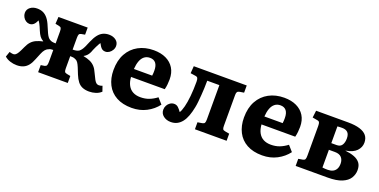

<svg xmlns="http://www.w3.org/2000/svg" viewBox="-19 -1097 3316 1680"><g transform="rotate(20 1638.5 -256.5)"><path d="M125 7Q93 7 62.5 -3Q32 -13 11 -32L28 -81Q36 -79 45.5 -76.5Q55 -74 63 -74Q75 -74 85 -81Q95 -88 106.5 -107.5Q118 -127 134 -163Q149 -197 167.5 -217Q186 -237 211.5 -248.5Q237 -260 272 -268V-270Q251 -282 238 -299.5Q225 -317 213 -346Q205 -366 198.5 -380Q192 -394 186 -405.5Q180 -417 172 -427Q159 -398 143.5 -384.5Q128 -371 106 -371Q89 -371 72.5 -381.5Q56 -392 46 -410.5Q36 -429 36 -448Q36 -481 62 -501Q88 -521 126 -521Q157 -521 181.5 -510Q206 -499 226.5 -473.5Q247 -448 264 -405Q278 -371 288 -350Q298 -329 306.5 -318Q315 -307 325 -301Q336 -294 349 -291.5Q362 -289 381 -289V-399Q381 -422 376 -431Q371 -440 356 -443L321 -450L325 -515H597V-449L564 -443Q548 -440 543.5 -430.5Q539 -421 539 -398V-289Q559 -289 573 -292Q587 -295 598 -302Q607 -309 615.5 -320Q624 -331 634 -351.5Q644 -372 657 -405Q675 -447 695 -472.5Q715 -498 740 -509.5Q765 -521 795 -521Q834 -521 860 -501Q886 -481 886 -448Q886 -428 875.5 -410Q865 -392 848.5 -381Q832 -370 814 -370Q792 -370 778 -382.5Q764 -395 748 -426Q741 -415 734.5 -403.5Q728 -392 721.5 -378Q715 -364 707 -346Q700 -325 692 -311.5Q684 -298 674 -288Q664 -278 649 -270V-268Q685 -261 711 -249.5Q737 -238 756 -217.5Q775 -197 789 -164Q806 -127 817 -107.5Q828 -88 838 -81Q848 -74 860 -74Q869 -74 877.5 -76Q886 -78 893 -81L910 -32Q889 -12 859.5 -2.5Q830 7 799 7Q764 7 737.5 -3.5Q711 -14 692 -38Q673 -62 658 -99Q644 -135 633.5 -160Q623 -185 613 -199.5Q603 -214 588 -219Q578 -225 565.5 -226.5Q553 -228 539 -228V-115Q539 -93 543.5 -84Q548 -75 564 -72L599 -65V0H323V-66L356 -71Q371 -74 376 -84Q381 -94 381 -117V-228Q371 -228 359.5 -226.5Q348 -225 339 -219Q322 -213 309.5 -197.5Q297 -182 287 -157.5Q277 -133 263 -99Q249 -62 230 -38.5Q211 -15 185 -4Q159 7 125 7Z M1197 14Q1113 14 1054.5 -18Q996 -50 966 -108.5Q936 -167 936 -244Q936 -334 971 -397Q1006 -460 1068 -493.5Q1130 -527 1210 -527Q1276 -527 1324.5 -504Q1373 -481 1399.5 -438Q1426 -395 1426 -334Q1426 -311 1423.5 -286.5Q1421 -262 1415 -239H1101Q1104 -194 1121 -162.5Q1138 -131 1167.5 -115.5Q1197 -100 1237 -100Q1282 -100 1318 -114Q1354 -128 1388 -154L1434 -102Q1395 -50 1334 -18Q1273 14 1197 14ZM1101 -313H1271Q1273 -325 1273.5 -337Q1274 -349 1274 -361Q1274 -406 1255.5 -429.5Q1237 -453 1201 -453Q1170 -453 1148.5 -436Q1127 -419 1115.5 -388Q1104 -357 1101 -313Z M1561 13Q1521 13 1492.5 -9Q1464 -31 1464 -67Q1464 -88 1474 -106.5Q1484 -125 1501 -136Q1518 -147 1538 -147Q1560 -147 1576 -132Q1592 -117 1606 -96Q1613 -103 1619 -120Q1625 -137 1631 -158Q1636 -177 1640.5 -203.5Q1645 -230 1648 -261Q1651 -292 1652.5 -326Q1654 -360 1654 -395Q1654 -419 1648.5 -429Q1643 -439 1627 -441L1580 -448L1585 -515H2078V-448L2040 -442Q2023 -439 2017 -430.5Q2011 -422 2011 -403V-115Q2011 -93 2016 -84.5Q2021 -76 2039 -73L2078 -66V0H1783V-65L1826 -72Q1842 -75 1847 -84.5Q1852 -94 1852 -117V-436H1739Q1739 -401 1737.5 -366.5Q1736 -332 1733.5 -299Q1731 -266 1728 -236Q1725 -206 1720 -182Q1711 -136 1697.5 -99.5Q1684 -63 1664.5 -38Q1645 -13 1619.5 0Q1594 13 1561 13Z M2412 14Q2328 14 2269.5 -18Q2211 -50 2181 -108.5Q2151 -167 2151 -244Q2151 -334 2186 -397Q2221 -460 2283 -493.5Q2345 -527 2425 -527Q2491 -527 2539.5 -504Q2588 -481 2614.5 -438Q2641 -395 2641 -334Q2641 -311 2638.5 -286.5Q2636 -262 2630 -239H2316Q2319 -194 2336 -162.5Q2353 -131 2382.5 -115.5Q2412 -100 2452 -100Q2497 -100 2533 -114Q2569 -128 2603 -154L2649 -102Q2610 -50 2549 -18Q2488 14 2412 14ZM2316 -313H2486Q2488 -325 2488.5 -337Q2489 -349 2489 -361Q2489 -406 2470.5 -429.5Q2452 -453 2416 -453Q2385 -453 2363.5 -436Q2342 -419 2330.5 -388Q2319 -357 2316 -313Z M2721 0V-66L2761 -73Q2777 -76 2782 -85.5Q2787 -95 2787 -121V-396Q2787 -419 2782 -429Q2777 -439 2761 -441L2716 -449L2724 -515H3023Q3088 -515 3131.5 -501.5Q3175 -488 3196 -462Q3217 -436 3217 -396Q3217 -353 3185 -319.5Q3153 -286 3085 -275V-274Q3133 -269 3168.5 -255.5Q3204 -242 3223.5 -217Q3243 -192 3243 -150Q3243 -110 3221.5 -75.5Q3200 -41 3150.5 -20.5Q3101 0 3019 0ZM2997 -64Q3023 -64 3042.5 -73.5Q3062 -83 3073 -102.5Q3084 -122 3084 -152Q3084 -188 3064 -210Q3044 -232 3002 -232H2946V-67Q2958 -65 2971.5 -64.5Q2985 -64 2997 -64ZM2946 -294H2996Q3030 -294 3045 -317.5Q3060 -341 3060 -378Q3060 -417 3042 -434.5Q3024 -452 2989 -452Q2978 -452 2966.5 -451.5Q2955 -451 2946 -450Z"/></g></svg>

Font: Literata 18pt
Style: Bold
Weight: 700
Designer: Latin by Veronika Burian and Jose Scaglione. Greek by Irene Vlachou. Cyrillic by Vera Evstafieva.
Foundry: TypeTogether
Version: Version 3.103;gftools[0.9.29]